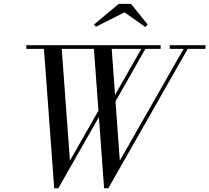

<svg xmlns="http://www.w3.org/2000/svg" viewBox="-20 -990 1112 1020"><path d="M533 10 477.5 -750H572L616.5 -136.5L966.5 -750H988.5L555.5 10ZM268 10 212 -750H306.5L351.5 -136.5L511.5 -417H533L290 10ZM120 -730.5V-750H833.5V-730.5ZM552 -417 742 -750H763.5L574 -417ZM881.5 -730.5V-750H1071.5V-730.5ZM490 -848 479 -859.5 611 -969.5H676L764.5 -859.5L752 -846.5L641.5 -924.5Z"/></svg>

Font: Bodoni Moda 11pt
Style: Italic
Weight: 400
Italic angle: -13°
Version: Version 2.004